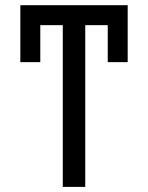

<svg xmlns="http://www.w3.org/2000/svg" viewBox="-20 -732 580 752"><path d="M480.1 -711.6V-488.6H402V-633.5H313.9V0H225.9V-633.5H137.8V-488.6H59.7V-711.6Z"/></svg>

Font: Inter UI
Style: Regular
Weight: 400
Designer: Rasmus Andersson
Foundry: rsms
Version: 3.2;8d6f07862